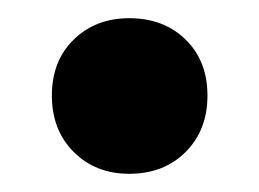

<svg xmlns="http://www.w3.org/2000/svg" viewBox="-20 -183 285 211"><path d="M122 -163Q160 -163 184 -139.5Q208 -116 208 -78Q208 -40 184 -16Q160 8 122 8Q85 8 61 -16Q37 -40 37 -78Q37 -116 61 -139.5Q85 -163 122 -163Z"/></svg>

Font: Alexandria
Style: Bold
Weight: 700
Designer: Mohamed Gaber
Foundry: Kief Type Foundry
Version: Version 5.100